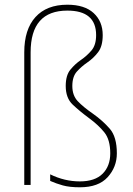

<svg xmlns="http://www.w3.org/2000/svg" viewBox="-20 -785 564 815"><path d="M416 -636Q416 -694 377.5 -729.5Q339 -765 266 -765Q178 -765 130.5 -712.5Q83 -660 83 -563V0H110V-563Q110 -740 266 -740Q388 -740 388 -636Q388 -594 368.5 -571Q349 -548 323.5 -530.5Q298 -513 278.5 -489Q259 -465 259 -420Q259 -369 288.5 -341Q318 -313 360 -282Q398 -254 423 -223Q448 -192 448 -134Q448 -80 415.5 -47.5Q383 -15 319 -15Q254 -15 193 -45V-17Q218 -6 246.5 2Q275 10 319 10Q398 10 437 -33Q476 -76 476 -134Q476 -204 446 -238.5Q416 -273 375 -302Q333 -331 310 -355.5Q287 -380 287 -420Q287 -460 306.5 -481.5Q326 -503 351.5 -520.5Q377 -538 396.5 -563.5Q416 -589 416 -636Z"/></svg>

Font: Noto Sans Display Thin
Style: Regular
Weight: 250
Designer: Monotype Design Team
Foundry: Monotype Imaging Inc.
Version: Version 1.900